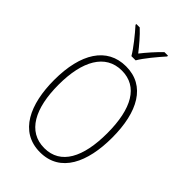

<svg xmlns="http://www.w3.org/2000/svg" viewBox="-279 -1048 1158 1158"><g transform="rotate(45 300.0 -469.0)"><path d="M281 -790H317C341 -832 398 -900 435 -941V-948H405C369 -914 328 -867 299 -830C270 -867 231 -914 194 -948H165V-941C202 -900 257 -832 281 -790ZM301 10C475 10 547 -151 547 -360C547 -579 468 -724 302 -724C140 -724 53 -585 53 -359C53 -154 125 10 301 10ZM302 -26C160 -26 92 -156 92 -358C92 -559 162 -688 302 -688C438 -688 507 -568 507 -358C507 -153 441 -26 302 -26Z"/></g></svg>

Font: Noto Sans Mono ExtraLight
Style: Regular
Weight: 200
Designer: Monotype Design Team
Foundry: Monotype Imaging Inc.
Version: Version 2.014